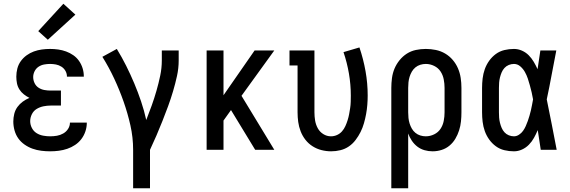

<svg xmlns="http://www.w3.org/2000/svg" viewBox="-20 -799 3040 1024"><path d="M247 8Q224 8 200 5Q176 2 153.5 -6Q131 -14 111 -28Q91 -42 77.5 -61Q64 -80 57.5 -103.5Q51 -127 51 -151Q51 -171 56 -191.5Q61 -212 73 -228.5Q85 -245 101.5 -257Q118 -269 137 -277Q121 -285 107 -296Q93 -307 83.5 -322Q74 -337 70.5 -354.5Q67 -372 67 -390Q67 -412 72.5 -433.5Q78 -455 91 -473Q104 -491 122 -504Q140 -517 160.5 -524.5Q181 -532 203 -535Q225 -538 247 -538Q269 -538 290.5 -535Q312 -532 332.5 -524.5Q353 -517 371 -504.5Q389 -492 401.5 -474Q414 -456 420.5 -435Q427 -414 427 -392Q427 -392 427 -391.5Q427 -391 427 -390H337Q337 -390 337 -390.5Q337 -391 337 -391Q337 -407 329 -421Q321 -435 307.5 -443.5Q294 -452 278.5 -455Q263 -458 247 -458Q231 -458 215 -455Q199 -452 185.5 -443Q172 -434 164.5 -419Q157 -404 157 -388Q157 -371 164.5 -355.5Q172 -340 186 -331Q200 -322 216.5 -319Q233 -316 250 -316H305V-236H250Q231 -236 211.5 -232Q192 -228 175.5 -218Q159 -208 150 -190Q141 -172 141 -153Q141 -153 141 -153Q141 -153 141 -153Q141 -134 150 -116.5Q159 -99 175 -89Q191 -79 210 -75.5Q229 -72 247 -72Q266 -72 283.5 -75Q301 -78 317 -87Q333 -96 343 -111.5Q353 -127 353 -145Q353 -145 353 -145Q353 -145 353 -145H443Q443 -145 443 -145Q443 -145 443 -145Q443 -121 435.5 -98.5Q428 -76 414 -57.5Q400 -39 380.5 -26Q361 -13 339 -5.5Q317 2 294 5Q271 8 247 8ZM235 -587 184 -633 318 -779 382 -721Z M690 205V0Q690 -66 675.5 -130.5Q661 -195 639 -257.5Q617 -320 589 -380Q561 -440 526 -496L603 -538Q630 -494 653 -448Q676 -402 696 -354.5Q716 -307 732.5 -258Q749 -209 760 -159Q775 -197 789 -236Q803 -275 814.5 -315Q826 -355 834.5 -395.5Q843 -436 843 -477V-530H933V-477Q933 -435 924 -394Q915 -353 903 -312.5Q891 -272 876.5 -232.5Q862 -193 846.5 -154Q831 -115 814.5 -76.5Q798 -38 780 0V205Z M1082 0V-530H1172V-291L1338 -530H1443L1268 -288L1293 -247L1443 0H1341L1212 -212L1172 -156V0Z M1746 8Q1720 8 1694.5 1.5Q1669 -5 1647 -19Q1625 -33 1609 -53.5Q1593 -74 1583.5 -98.5Q1574 -123 1570.5 -148.5Q1567 -174 1567 -200V-450H1524V-530H1657V-200Q1657 -178 1660.5 -156.5Q1664 -135 1674.5 -115.5Q1685 -96 1704 -84Q1723 -72 1745 -72Q1762 -72 1777.5 -79Q1793 -86 1804 -98.5Q1815 -111 1822 -126.5Q1829 -142 1834 -158Q1839 -174 1842 -190Q1845 -206 1847.5 -222.5Q1850 -239 1850.5 -256Q1851 -273 1851 -289Q1851 -348 1841 -406.5Q1831 -465 1812 -521L1897 -546Q1918 -484 1929.5 -419.5Q1941 -355 1941 -290Q1941 -265 1939 -240Q1937 -215 1932.5 -190.5Q1928 -166 1921 -141.5Q1914 -117 1903 -95Q1892 -73 1876.5 -52.5Q1861 -32 1840.5 -18Q1820 -4 1795.5 2Q1771 8 1746 8Z M2067 205V-330Q2067 -356 2070.5 -382.5Q2074 -409 2084 -433Q2094 -457 2111 -478Q2128 -499 2150 -513Q2172 -527 2198 -532.5Q2224 -538 2251 -538Q2278 -538 2304.5 -532.5Q2331 -527 2354 -513.5Q2377 -500 2394.5 -479.5Q2412 -459 2422.5 -434.5Q2433 -410 2437 -383.5Q2441 -357 2441 -330V-200Q2441 -176 2438.5 -151.5Q2436 -127 2428.5 -103.5Q2421 -80 2408.5 -59Q2396 -38 2377.5 -22.5Q2359 -7 2335.5 0.5Q2312 8 2287 8Q2265 8 2244 2Q2223 -4 2206 -17Q2189 -30 2176.5 -48.5Q2164 -67 2157 -87V205ZM2251 -72Q2274 -72 2295.5 -82.5Q2317 -93 2329.5 -112Q2342 -131 2346.5 -154Q2351 -177 2351 -200V-330Q2351 -353 2346.5 -376Q2342 -399 2329.5 -418Q2317 -437 2295.5 -447.5Q2274 -458 2251 -458Q2236 -458 2221.5 -453.5Q2207 -449 2195.5 -439.5Q2184 -430 2176.5 -417Q2169 -404 2164.5 -389.5Q2160 -375 2158.5 -360Q2157 -345 2157 -330V-200Q2157 -185 2158.5 -170Q2160 -155 2164.5 -140.5Q2169 -126 2176.5 -113Q2184 -100 2195.5 -90.5Q2207 -81 2221.5 -76.5Q2236 -72 2251 -72Z M2721 8Q2695 8 2670 2Q2645 -4 2624.5 -19Q2604 -34 2589 -55Q2574 -76 2565.5 -100Q2557 -124 2554 -149.5Q2551 -175 2551 -200V-330Q2551 -355 2554 -380.5Q2557 -406 2565.5 -430Q2574 -454 2589 -475Q2604 -496 2624.5 -511Q2645 -526 2670 -532Q2695 -538 2721 -538Q2743 -538 2763.5 -529Q2784 -520 2799.5 -504.5Q2815 -489 2826.5 -469.5Q2838 -450 2847 -430Q2851 -455 2854.5 -480Q2858 -505 2862 -530H2947Q2934 -465 2922 -399.5Q2910 -334 2896 -269Q2910 -202 2923 -134.5Q2936 -67 2949 0H2864Q2860 -26 2856 -52.5Q2852 -79 2848 -105Q2839 -84 2828 -64Q2817 -44 2801 -27.5Q2785 -11 2764 -1.5Q2743 8 2721 8ZM2721 -72Q2735 -72 2748 -80.5Q2761 -89 2769.5 -101Q2778 -113 2784 -126.5Q2790 -140 2795 -154Q2800 -168 2804 -182Q2808 -196 2811.5 -210.5Q2815 -225 2817.5 -239.5Q2820 -254 2823 -269Q2820 -288 2815.5 -306.5Q2811 -325 2806 -343.5Q2801 -362 2795 -380Q2789 -398 2779.5 -415Q2770 -432 2755 -445Q2740 -458 2721 -458Q2707 -458 2693.5 -452.5Q2680 -447 2670.5 -436.5Q2661 -426 2655.5 -413Q2650 -400 2646.5 -386Q2643 -372 2642 -358Q2641 -344 2641 -330V-200Q2641 -186 2642 -172Q2643 -158 2646.5 -144Q2650 -130 2655.5 -117Q2661 -104 2670.5 -93.5Q2680 -83 2693.5 -77.5Q2707 -72 2721 -72Z"/></svg>

Font: Iosevka Slab Medium
Style: Regular
Weight: 500
Monospace: yes
Designer: Belleve Invis
Foundry: Belleve Invis
Version: Version 11.1.1; ttfautohint (v1.8.3)